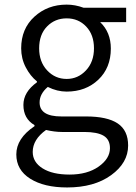

<svg xmlns="http://www.w3.org/2000/svg" viewBox="-20 -574 597 845"><path d="M275.4 251Q173.8 251 112.8 212.4Q51.8 173.8 51.8 105.5Q51.8 35.2 131.8 -18.6V-23.4Q83 -51.8 83 -112.3Q83 -168.9 142.6 -211.9V-215.8Q113.3 -239.3 93.3 -277.8Q73.2 -316.4 73.2 -361.3Q73.2 -447.3 131.3 -500.5Q189.5 -553.7 273.4 -553.7Q310.5 -553.7 347.7 -540H535.2V-476.6H420.9Q467.8 -431.6 467.8 -360.4Q467.8 -275.4 412.6 -223.1Q357.4 -170.9 273.4 -170.9Q231.4 -170.9 190.4 -191.4Q154.3 -161.1 154.3 -123Q154.3 -61.5 250 -61.5H358.4Q452.1 -61.5 498 -30.8Q543.9 0 543.9 66.4Q543.9 142.6 469.2 196.8Q394.5 251 275.4 251ZM273.4 -226.6Q323.2 -226.6 358.4 -264.2Q393.6 -301.8 393.6 -361.3Q393.6 -420.9 359.4 -457Q325.2 -493.2 273.4 -493.2Q221.7 -493.2 187 -457.5Q152.3 -421.9 152.3 -361.3Q152.3 -301.8 187.5 -264.2Q222.7 -226.6 273.4 -226.6ZM286.1 194.3Q364.3 194.3 414.1 159.2Q463.9 124 463.9 78.1Q463.9 40 436 23.4Q408.2 6.8 350.6 6.8H252Q220.7 6.8 182.6 -2Q124 40 124 94.7Q124 139.6 167.5 167Q210.9 194.3 286.1 194.3Z"/></svg>

Font: Gen Shin Gothic Normal
Style: Regular
Weight: 300
Designer: [Source Han Sans]
Ryoko NISHIZUKA  (kana & ideographs); Paul D. Hunt (Latin, Greek & Cyrillic); Wenlong ZHANG  (bopomofo
Version: Version 1.002.20150607